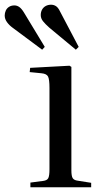

<svg xmlns="http://www.w3.org/2000/svg" viewBox="-89 -795 435 815"><path d="M40 0V-20L94 -27Q111 -29 116 -39Q121 -49 121 -76V-422Q121 -458 115 -470Q109 -482 87 -484L37 -489L39 -507L206 -516L214 -511V-72Q214 -48 219.5 -39Q225 -30 241 -28L298 -19V0ZM90 -584 -35 -677Q-49 -687 -59 -700.5Q-69 -714 -69 -729Q-69 -740 -64.5 -750Q-60 -760 -50.5 -766Q-41 -772 -28 -772Q-17 -772 -7.5 -765.5Q2 -759 12 -743L101 -596ZM233 -584 121 -677Q103 -693 93.5 -705Q84 -717 84 -731Q84 -744 89.5 -754Q95 -764 105 -769.5Q115 -775 128 -775Q139 -775 148.5 -769Q158 -763 166 -746L245 -596Z"/></svg>

Font: Literata 60pt
Style: Regular
Weight: 400
Designer: Latin by Veronika Burian and Jose Scaglione. Greek by Irene Vlachou. Cyrillic by Vera Evstafieva.
Foundry: TypeTogether
Version: Version 3.002